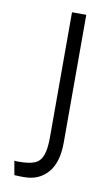

<svg xmlns="http://www.w3.org/2000/svg" viewBox="-79 -702 437 755"><g transform="rotate(10 139.0 -324.5)"><path d="M34 10 24 -46Q29 -45 34 -45Q39 -45 43 -45Q83 -45 105 -54Q127 -63 136.5 -88.5Q146 -114 146 -161V-660H203V-151Q203 -70 167.5 -29.5Q132 11 74 11Q67 11 59 11Q51 11 34 10Z"/></g></svg>

Font: Bricolage Grotesque 10pt Condensed ExtraLight
Style: Regular
Weight: 200
Width: 3
Designer: Mathieu Triay
Foundry: Atelier Triay
Version: Version 1.000; ttfautohint (v1.8.4.7-5d5b);gftools[0.9.32]